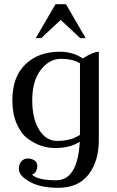

<svg xmlns="http://www.w3.org/2000/svg" viewBox="-20 -697 560 917"><path d="M295 -677 389 -515H363L270 -602L177 -515H151L245 -677ZM452 -450V-29Q452 74 402.5 137Q353 200 258 200Q173 200 121.5 171Q70 142 70 110Q70 87 82 73.5Q94 60 113 60Q131 60 144.5 69Q158 78 158 95Q158 127 133 137Q160 164 248 164Q351 164 361 -20Q315 10 243 10Q210 10 177.5 -0.5Q145 -11 112.5 -35Q80 -59 59.5 -106.5Q39 -154 39 -218Q39 -330 101.5 -390Q164 -450 265 -450Q328 -450 375 -418Q426 -450 452 -450ZM362 -53V-65V-395Q326 -416 271 -416Q216 -416 175 -363.5Q134 -311 134 -218Q134 -130 167 -77Q200 -24 253 -24Q319 -24 362 -53Z"/></svg>

Font: Judson
Style: Regular
Weight: 400
Version: Version 20110429